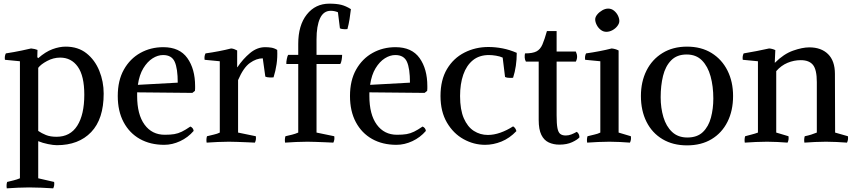

<svg xmlns="http://www.w3.org/2000/svg" viewBox="-20 -775 4668 1050"><path d="M184 -462 189 -457Q229 -492 267 -506Q305 -520 339 -520Q407 -520 453 -483.5Q499 -447 523 -388Q547 -329 547 -263Q547 -124 478.5 -52.5Q410 19 291 19Q272 19 242.5 13Q213 7 189 -3V200L276 220Q279 239 271 255Q244 253 205.5 251.5Q167 250 139 250Q111 250 78 251.5Q45 253 17 255Q14 236 19 220Q36 216 54 211.5Q72 207 89 200V-440L7 -448Q4 -468 12 -483Q20 -484 57 -490.5Q94 -497 150 -510Q161 -509 169 -507Q177 -505 185 -502ZM189 -59Q208 -46 231.5 -36.5Q255 -27 289 -27Q364 -27 402.5 -87.5Q441 -148 441 -257Q441 -360 405.5 -410Q370 -460 309 -460Q272 -460 237.5 -441.5Q203 -423 189 -404Z M730 -250Q730 -149 770.5 -93.5Q811 -38 881 -38Q912 -38 933 -41.5Q954 -45 974.5 -55Q995 -65 1021 -83Q1037 -76 1039 -59Q1008 -23 965 -3Q922 17 878 17Q802 17 745 -15Q688 -47 656 -107Q624 -167 624 -250Q624 -335 657.5 -394.5Q691 -454 747.5 -485.5Q804 -517 873 -517Q962 -517 1004.5 -457.5Q1047 -398 1047 -304Q1047 -297 1047 -291Q1047 -285 1046 -278L1032 -267L730 -270ZM872 -474Q843 -474 814.5 -456Q786 -438 764 -402Q742 -366 734 -311L952 -323Q952 -400 935.5 -437Q919 -474 872 -474Z M1282 -50 1379 -30Q1382 -11 1374 5Q1356 4 1329.5 3Q1303 2 1277 1Q1251 0 1232 0Q1204 0 1171 1.5Q1138 3 1110 5Q1107 -14 1112 -30Q1131 -35 1149.5 -39Q1168 -43 1182 -50V-440L1099 -448Q1096 -468 1104 -483Q1140 -488 1176.5 -495Q1213 -502 1244 -510Q1254 -509 1260.5 -506.5Q1267 -504 1277 -499V-408L1278 -407Q1309 -453 1347.5 -485Q1386 -517 1430 -517Q1447 -517 1463.5 -514.5Q1480 -512 1496 -502Q1498 -461 1492.5 -424Q1487 -387 1476 -352Q1469 -351 1454 -351.5Q1439 -352 1431 -356L1417 -456Q1382 -456 1346.5 -430.5Q1311 -405 1282 -337Z M1828 -708Q1809 -716 1789 -716Q1749 -716 1730 -674.5Q1711 -633 1711 -560V-475H1851Q1851 -463 1848.5 -448Q1846 -433 1841 -425H1711V-50L1808 -30Q1811 -11 1803 5Q1785 4 1758.5 3Q1732 2 1706 1Q1680 0 1661 0Q1633 0 1600 1.5Q1567 3 1539 5Q1536 -14 1541 -30Q1559 -34 1577 -38.5Q1595 -43 1611 -50V-425H1546Q1545 -435 1548.5 -452.5Q1552 -470 1556 -475H1611V-535Q1611 -637 1658 -696Q1705 -755 1781 -755Q1821 -755 1846.5 -748.5Q1872 -742 1899 -725Q1896 -697 1891.5 -669.5Q1887 -642 1880 -616Q1873 -615 1860 -615.5Q1847 -616 1839 -620Z M2000 -250Q2000 -149 2040.5 -93.5Q2081 -38 2151 -38Q2182 -38 2203 -41.5Q2224 -45 2244.5 -55Q2265 -65 2291 -83Q2307 -76 2309 -59Q2278 -23 2235 -3Q2192 17 2148 17Q2072 17 2015 -15Q1958 -47 1926 -107Q1894 -167 1894 -250Q1894 -335 1927.5 -394.5Q1961 -454 2017.5 -485.5Q2074 -517 2143 -517Q2232 -517 2274.5 -457.5Q2317 -398 2317 -304Q2317 -297 2317 -291Q2317 -285 2316 -278L2302 -267L2000 -270ZM2142 -474Q2113 -474 2084.5 -456Q2056 -438 2034 -402Q2012 -366 2004 -311L2222 -323Q2222 -400 2205.5 -437Q2189 -474 2142 -474Z M2729 -460Q2714 -467 2692.5 -470.5Q2671 -474 2654 -474Q2601 -474 2566 -445.5Q2531 -417 2513.5 -366.5Q2496 -316 2496 -250Q2496 -175 2516.5 -128Q2537 -81 2571.5 -59Q2606 -37 2648 -37Q2681 -37 2716.5 -49.5Q2752 -62 2786 -84Q2794 -79 2798 -72.5Q2802 -66 2804 -58Q2767 -19 2722.5 -1Q2678 17 2633 17Q2571 17 2515 -14Q2459 -45 2424 -105Q2389 -165 2389 -250Q2389 -338 2424.5 -397.5Q2460 -457 2520 -487.5Q2580 -518 2651 -518Q2689 -518 2728 -510.5Q2767 -503 2806 -486Q2806 -412 2786 -350Q2782 -349 2778 -349Q2774 -349 2770 -349Q2763 -349 2756 -350Q2749 -351 2742 -354Z M3039 16Q3007 16 2981 4Q2955 -8 2940.5 -37.5Q2926 -67 2926 -119V-438H2856Q2850 -449 2849.5 -460.5Q2849 -472 2851 -483Q2893 -483 2914 -494Q2935 -505 2946.5 -532Q2958 -559 2971 -605H3024V-493H3129Q3143 -464 3129 -438H3024V-144Q3024 -98 3028.5 -74.5Q3033 -51 3044 -42.5Q3055 -34 3074 -34Q3090 -34 3105 -40Q3120 -46 3134 -54Q3148 -45 3149 -24Q3138 -11 3109 2.5Q3080 16 3039 16Z M3363 -50 3430 -30Q3433 -11 3425 5Q3398 3 3369.5 1.5Q3341 0 3313 0Q3285 0 3252 1.5Q3219 3 3191 5Q3188 -14 3193 -30Q3212 -35 3230.5 -39Q3249 -43 3263 -50V-440L3180 -448Q3177 -468 3185 -483Q3221 -488 3257.5 -495Q3294 -502 3325 -510Q3335 -509 3344 -506.5Q3353 -504 3363 -499ZM3296 -601Q3279 -601 3265 -612Q3251 -623 3243 -639Q3235 -655 3235 -669Q3235 -682 3246 -695.5Q3257 -709 3273.5 -718.5Q3290 -728 3306 -728Q3324 -728 3338 -716.5Q3352 -705 3359.5 -689.5Q3367 -674 3367 -660Q3367 -647 3356.5 -633Q3346 -619 3329.5 -610Q3313 -601 3296 -601Z M3485 -250Q3485 -328 3515.5 -389Q3546 -450 3603 -485Q3660 -520 3737 -520Q3815 -520 3871.5 -485Q3928 -450 3958.5 -389Q3989 -328 3989 -250Q3989 -170 3958.5 -109Q3928 -48 3871.5 -14Q3815 20 3737 20Q3660 20 3603 -14Q3546 -48 3515.5 -109Q3485 -170 3485 -250ZM3881 -236Q3881 -303 3866 -357.5Q3851 -412 3819 -444.5Q3787 -477 3735 -477Q3682 -477 3650.5 -445Q3619 -413 3606 -360Q3593 -307 3593 -243Q3593 -185 3608 -134.5Q3623 -84 3655.5 -53.5Q3688 -23 3739 -23Q3793 -23 3824 -53Q3855 -83 3868 -132Q3881 -181 3881 -236Z M4217 -433 4218 -432Q4266 -480 4317 -498Q4368 -516 4406 -516Q4471 -516 4508.5 -479Q4546 -442 4546 -371L4547 -50L4617 -30Q4620 -11 4612 5Q4585 3 4555 1.5Q4525 0 4497 0Q4469 0 4438 1.5Q4407 3 4379 5Q4376 -14 4381 -30Q4401 -34 4416.5 -39Q4432 -44 4447 -50V-326Q4447 -394 4426 -420Q4405 -446 4359 -446Q4322 -446 4287 -431.5Q4252 -417 4225 -386V-50L4292 -30Q4295 -11 4287 5Q4260 3 4231.5 1.5Q4203 0 4175 0Q4147 0 4114 1.5Q4081 3 4053 5Q4050 -14 4055 -30Q4073 -35 4091 -39.5Q4109 -44 4125 -50V-440L4042 -448Q4039 -468 4047 -483Q4084 -489 4119 -496Q4154 -503 4186 -510Q4203 -509 4220 -501Z"/></svg>

Font: Alike
Style: Regular
Weight: 400
Designer: Sveta Sebyakina
Foundry: Cyreal (www.cyreal.org)
Version: Version 1.301; ttfautohint (v1.8.4.7-5d5b)